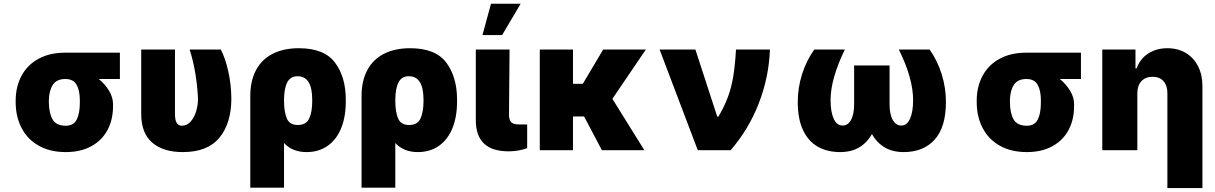

<svg xmlns="http://www.w3.org/2000/svg" viewBox="-20 -791 6398 1011"><path d="M324.2 -513.7H611.3V-375H500Q533.7 -347.7 554.4 -313Q575.2 -278.3 575.2 -242.2V-232.4Q575.2 -160.6 545.9 -106Q516.6 -51.3 460.4 -20.8Q404.3 9.8 326.2 9.8Q243.2 9.8 183.8 -23.9Q124.5 -57.6 93.8 -116.7Q63 -175.8 62.5 -251V-262.7Q63 -335.4 93.5 -392.3Q124 -449.2 182.9 -481.4Q241.7 -513.7 324.2 -513.7ZM326.2 -128.9Q367.2 -128.9 383.8 -161.1Q400.4 -193.4 400.4 -251V-262.7Q400.4 -314.5 383.3 -344.7Q366.2 -375 324.2 -375Q278.3 -375 258.3 -344.5Q238.3 -314 237.3 -262.7V-251Q238.3 -192.9 257.6 -160.9Q276.9 -128.9 326.2 -128.9Z M901.4 -530.3V-191.4Q901.4 -157.2 910.9 -143.1Q920.4 -128.9 937.5 -128.9Q963.9 -128.9 983.2 -150.1Q1002.4 -171.4 1012.5 -203.9Q1022.5 -236.3 1022.5 -269.5Q1020 -335.4 1008.8 -403.3Q997.6 -471.2 978.5 -530.3H1142.6Q1166.5 -484.9 1182.1 -415.3Q1197.8 -345.7 1198.2 -269.5Q1197.3 -140.1 1134.8 -65.2Q1072.3 9.8 942.4 9.8Q838.9 9.8 781 -40.5Q723.1 -90.8 723.6 -192.4V-530.3Z M1553.7 -537.1Q1687.5 -537.1 1744.1 -461.2Q1800.8 -385.3 1800.8 -266.6V-256.8Q1800.8 -175.3 1776.1 -115.2Q1751.5 -55.2 1704.8 -22.7Q1658.2 9.8 1593.8 9.8Q1519.5 9.8 1475.6 -38.1V197.3H1297.9V-285.2Q1297.9 -364.7 1327.9 -421.4Q1357.9 -478 1415.5 -507.6Q1473.1 -537.1 1553.7 -537.1ZM1547.9 -132.8Q1593.3 -132.8 1608.6 -168Q1624 -203.1 1624 -256.8V-266.6Q1624 -389.6 1546.9 -389.6Q1508.8 -389.6 1492.2 -356.7Q1475.6 -323.7 1475.6 -262.7V-260.7Q1475.6 -202.1 1490.2 -167.5Q1504.9 -132.8 1547.9 -132.8Z M2139.6 -537.1Q2273.4 -537.1 2330.1 -461.2Q2386.7 -385.3 2386.7 -266.6V-256.8Q2386.7 -175.3 2362.1 -115.2Q2337.4 -55.2 2290.8 -22.7Q2244.1 9.8 2179.7 9.8Q2105.5 9.8 2061.5 -38.1V197.3H1883.8V-285.2Q1883.8 -364.7 1913.8 -421.4Q1943.8 -478 2001.5 -507.6Q2059.1 -537.1 2139.6 -537.1ZM2133.8 -132.8Q2179.2 -132.8 2194.6 -168Q2210 -203.1 2210 -256.8V-266.6Q2210 -389.6 2132.8 -389.6Q2094.7 -389.6 2078.1 -356.7Q2061.5 -323.7 2061.5 -262.7V-260.7Q2061.5 -202.1 2076.2 -167.5Q2090.8 -132.8 2133.8 -132.8Z M2663.1 -530.3 2660.2 -185.5Q2661.1 -157.7 2672.6 -146.7Q2684.1 -135.7 2713.9 -135.7H2755.9V-10.7Q2709 5.9 2658.2 5.9Q2485.4 5.9 2485.4 -158.2V-530.3ZM2565.4 -771.5H2721.7L2624 -606.4H2520.5Z M2997.1 -349.6H3048.8L3156.2 -530.3H3380.9L3204.6 -270.5L3373 0H3149.4L3055.7 -177.7H2997.1V0H2822.3V-530.3H2997.1Z M3453.1 -530.3H3641.6L3756.8 -176.8H3762.7Q3794.9 -231 3813.2 -281Q3831.5 -331.1 3841.1 -388.7Q3850.6 -446.3 3855.5 -530.3H4034.2Q4028.8 -384.3 3975.6 -247.1Q3922.4 -109.9 3827.1 0H3654.3Z M4353.5 -264.6Q4353.5 -201.7 4369.9 -165.8Q4386.2 -129.9 4417 -129.9Q4444.8 -129.9 4461.2 -159.4Q4477.5 -189 4477.5 -242.2V-446.3H4664.1V-242.2Q4664.1 -189 4680.9 -159.4Q4697.8 -129.9 4725.6 -129.9Q4755.9 -129.9 4772 -166Q4788.1 -202.1 4788.1 -264.6Q4788.1 -378.4 4712.9 -530.3H4875Q4916.5 -471.2 4938.7 -399.9Q4960.9 -328.6 4960.9 -253.9Q4960.9 -122.1 4901.9 -56.2Q4842.8 9.8 4738.3 9.8Q4680.2 9.8 4638.4 -14.9Q4596.7 -39.6 4571.3 -85.4Q4545.9 -39.6 4504.2 -14.9Q4462.4 9.8 4404.3 9.8Q4335.4 9.8 4285.4 -19Q4235.4 -47.9 4208 -106.7Q4180.7 -165.5 4180.7 -253.9Q4180.7 -329.1 4203.4 -400.4Q4226.1 -471.7 4267.6 -530.3H4428.7Q4353.5 -375.5 4353.5 -264.6Z M5384.8 -513.7H5671.9V-375H5560.5Q5594.2 -347.7 5615 -313Q5635.7 -278.3 5635.7 -242.2V-232.4Q5635.7 -160.6 5606.4 -106Q5577.1 -51.3 5521 -20.8Q5464.8 9.8 5386.7 9.8Q5303.7 9.8 5244.4 -23.9Q5185.1 -57.6 5154.3 -116.7Q5123.5 -175.8 5123 -251V-262.7Q5123.5 -335.4 5154.1 -392.3Q5184.6 -449.2 5243.4 -481.4Q5302.2 -513.7 5384.8 -513.7ZM5386.7 -128.9Q5427.7 -128.9 5444.3 -161.1Q5460.9 -193.4 5460.9 -251V-262.7Q5460.9 -314.5 5443.8 -344.7Q5426.8 -375 5384.8 -375Q5338.9 -375 5318.8 -344.5Q5298.8 -314 5297.9 -262.7V-251Q5298.8 -192.9 5318.1 -160.9Q5337.4 -128.9 5386.7 -128.9Z M5968.8 0H5784.2V-530.3H5959V-430.7H5964.8Q5982.4 -480.5 6025.6 -508.8Q6068.8 -537.1 6127 -537.1Q6182.6 -537.1 6224.4 -512Q6266.1 -486.8 6288.8 -441.7Q6311.5 -396.5 6311.5 -337.9V199.2H6127V-299.8Q6127 -340.8 6106.4 -363.8Q6085.9 -386.7 6048.8 -386.7Q6011.7 -386.7 5990.2 -363.5Q5968.8 -340.3 5968.8 -299.8Z"/></svg>

Font: Pretendard GOV Black
Style: Regular
Weight: 900
Designer: Base glyphs from Inter by Rasmus Andersson; Hangeul glyphs from Noto Sans CJK(Source Han Sans) by Jang Soo-young and Kan
Foundry: Kil Hyung-jin
Version: Version 1.309